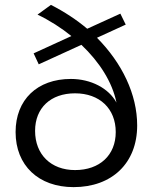

<svg xmlns="http://www.w3.org/2000/svg" viewBox="-20 -765 622 788"><path d="M378 -610 496 -664 474 -709 338 -647C294 -684 244 -717 189 -745L134 -705C184 -681 231 -651 273 -617L118 -546L139 -501L314 -581C388 -511 441 -428 458 -344C426 -403 353 -441 271 -441C133 -441 44 -356 44 -223C44 -86 138 3 282 3C440 3 543 -96 543 -250C543 -378 481 -506 378 -610ZM288 -67C189 -67 124 -131 124 -228C124 -322 188 -382 288 -382C389 -382 455 -319 455 -223C455 -128 389 -67 288 -67Z"/></svg>

Font: Juman Normal
Style: Regular
Weight: 300
Designer: Bandar Raffah (Arabic) Julieta Ulanovsky (Latin)
Foundry: Caramella
Version: Version 5.022;PS 005.022;hotconv 1.0.88;makeotf.lib2.5.64775